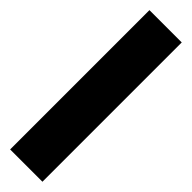

<svg xmlns="http://www.w3.org/2000/svg" viewBox="7 -104 536 536"><g transform="rotate(-45 275.0 164.0)"><path d="M0 100H550V227.5H0Z"/></g></svg>

Font: B612
Style: Bold
Weight: 700
Designer: Nicolas Chauveau, Thomas Paillot, Jonathan Favre-Lamarine, Jean-Luc Vinot
Foundry: AIRBUS
Version: Version 1.008